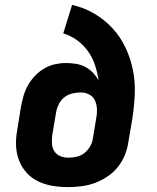

<svg xmlns="http://www.w3.org/2000/svg" viewBox="-20 -755 640 783"><path d="M258 8Q226 8 195 3Q164 -2 136.5 -15Q109 -28 89 -50Q69 -72 58 -100Q47 -128 45.5 -159.5Q44 -191 50 -223L65 -317Q69 -340 75.5 -362.5Q82 -385 93.5 -406Q105 -427 122 -445Q139 -463 160 -475.5Q181 -488 204 -493Q227 -498 249 -498Q270 -498 290.5 -494.5Q311 -491 328 -482Q345 -473 358.5 -459Q372 -445 382 -428Q377 -460 367 -490.5Q357 -521 338.5 -546.5Q320 -572 295 -590.5Q270 -609 238 -619L274 -735Q323 -724 364.5 -699.5Q406 -675 438.5 -640Q471 -605 491.5 -561.5Q512 -518 522 -469.5Q532 -421 529.5 -369.5Q527 -318 519 -267L503 -173Q499 -146 488 -120Q477 -94 459 -72Q441 -50 416.5 -34Q392 -18 366 -8.5Q340 1 312 4.5Q284 8 258 8ZM258 -112Q275 -112 293 -116Q311 -120 325 -131.5Q339 -143 348 -159Q357 -175 359 -192L372 -270Q376 -289 375.5 -308Q375 -327 368 -343.5Q361 -360 345 -369Q329 -378 310 -378Q293 -378 275.5 -374Q258 -370 243.5 -359Q229 -348 220.5 -331.5Q212 -315 209 -298L193 -204Q191 -186 192 -169Q193 -152 201.5 -138.5Q210 -125 225.5 -118.5Q241 -112 258 -112Z"/></svg>

Font: Iosevka Aile Heavy
Style: Italic
Weight: 900
Italic angle: -9°
Designer: Belleve Invis
Foundry: Belleve Invis
Version: Version 31.1.0; ttfautohint (v1.8.4)